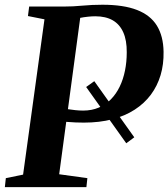

<svg xmlns="http://www.w3.org/2000/svg" viewBox="-30 -770 693 790"><path d="M522.5 -205 489.5 -180.5 324.5 -412 358 -436ZM-10 0 -6 -37 65 -51.5 153 -690.5 85 -704 90 -743H230Q271 -743 309.8 -746.8Q348.5 -750.5 391.5 -750.5Q478.5 -750.5 533.8 -729Q589 -707.5 615.5 -664.5Q642 -621.5 643 -557Q644 -505.5 630.8 -461Q617.5 -416.5 590.8 -380.5Q564 -344.5 524.2 -318.8Q484.5 -293 432 -279.2Q379.5 -265.5 315 -265.5Q300 -265.5 281 -266.2Q262 -267 245 -268.5Q228 -270 219 -271L219.5 -326.5Q232 -323.5 247.5 -321Q263 -318.5 279.8 -316.8Q296.5 -315 312 -315Q347.5 -315 376.2 -327.2Q405 -339.5 426.5 -361.5Q448 -383.5 462.5 -413.5Q477 -443.5 484.2 -479.2Q491.5 -515 491.5 -554.5Q492 -604 477.2 -637Q462.5 -670 433.8 -686.5Q405 -703 362 -703Q347.5 -703 331.2 -701.2Q315 -699.5 298.2 -696.2Q281.5 -693 264.5 -688L304 -726L213.5 -53L329.5 -37L325.5 0Z"/></svg>

Font: Merriweather 60pt
Style: Bold Italic
Weight: 700
Italic angle: -7.8°
Version: Version 2.101